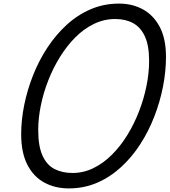

<svg xmlns="http://www.w3.org/2000/svg" viewBox="-20 -1031 945 1070"><path d="M363 19Q288 19 228 -13Q168 -45 133 -112Q98 -179 98 -284Q98 -362 115 -446Q132 -530 164.5 -612Q197 -694 244 -765.5Q291 -837 351.5 -892.5Q412 -948 485.5 -979.5Q559 -1011 643 -1011Q718 -1011 777 -978.5Q836 -946 870.5 -880.5Q905 -815 905 -714Q905 -634 888.5 -549Q872 -464 840 -381.5Q808 -299 761.5 -227Q715 -155 654.5 -99.5Q594 -44 521 -12.5Q448 19 363 19ZM384 -67Q445 -67 500.5 -94Q556 -121 604 -169Q652 -217 690 -279Q728 -341 755 -411Q782 -481 796.5 -553Q811 -625 811 -691Q811 -777 787.5 -828Q764 -879 722 -902Q680 -925 622 -925Q560 -925 504 -898Q448 -871 400.5 -823.5Q353 -776 314.5 -714Q276 -652 249 -583Q222 -514 207.5 -443Q193 -372 193 -307Q193 -216 217 -163.5Q241 -111 284 -89Q327 -67 384 -67Z"/></svg>

Font: Playwrite CA
Style: Regular
Weight: 400
Designer: Veronika Burian, José Scaglione
Foundry: TypeTogether
Version: Version 1.002